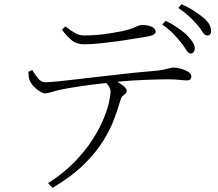

<svg xmlns="http://www.w3.org/2000/svg" viewBox="-20 -831 1040 915"><path d="M842 -629Q826 -649 805.5 -670.5Q785 -692 753 -714L770 -732Q805 -714 831.5 -695.5Q858 -677 874 -660Q892 -641 900.5 -626.5Q909 -612 908 -597Q907 -587 901.5 -581Q896 -575 887 -576Q877 -577 867.5 -593Q858 -609 842 -629ZM919 -714Q902 -734 882 -752.5Q862 -771 830 -793L845 -811Q881 -795 906.5 -778Q932 -761 950 -746Q970 -729 978 -713.5Q986 -698 986 -683Q986 -672 980.5 -666.5Q975 -661 966 -662Q954 -663 945 -679Q936 -695 919 -714ZM115 -489 134 -497Q146 -476 161.5 -457.5Q177 -439 194 -439Q215 -439 254 -443Q293 -447 345 -453Q397 -459 457 -466Q517 -473 580 -480Q643 -487 704 -492Q740 -495 759 -499Q778 -503 788 -506Q798 -509 807 -509Q823 -509 842.5 -503.5Q862 -498 877 -488.5Q892 -479 892 -467Q892 -460 888 -454Q884 -448 869 -448Q859 -448 835 -450.5Q811 -453 777 -453Q743 -453 673.5 -450.5Q604 -448 525 -440Q476 -435 422 -428Q368 -421 325.5 -414Q283 -407 266 -403Q244 -398 226.5 -392.5Q209 -387 194 -386Q185 -386 169.5 -395.5Q154 -405 140.5 -419.5Q127 -434 122 -447Q118 -455 117 -464.5Q116 -474 115 -489ZM231 64 209 42Q284 -6 336 -60Q388 -114 422 -167.5Q456 -221 474.5 -267Q493 -313 500 -346.5Q507 -380 507 -393Q507 -408 498 -421Q489 -434 467 -453L501 -461Q514 -455 533.5 -444.5Q553 -434 568.5 -421.5Q584 -409 584 -398Q584 -390 578 -385Q572 -380 565 -374Q558 -368 555 -357Q544 -319 526 -269Q508 -219 474 -163Q440 -107 381.5 -49Q323 9 231 64ZM678 -656Q650 -652 612.5 -645.5Q575 -639 534 -633.5Q493 -628 453.5 -624Q414 -620 380 -620Q346 -620 322.5 -638.5Q299 -657 275 -690L292 -705Q320 -683 339.5 -672.5Q359 -662 384 -662Q412 -662 442.5 -664.5Q473 -667 503 -672Q533 -677 560 -682Q592 -689 609 -695.5Q626 -702 636.5 -707Q647 -712 658 -712Q684 -712 703 -703.5Q722 -695 722 -681Q722 -672 712 -666Q702 -660 678 -656Z"/></svg>

Font: Source Han Serif JP VF
Style: Regular
Weight: 250
Designer: Ryoko NISHIZUKA 西塚涼子 (kana & ideographs); Frank Grießhammer (Latin, Greek & Cyrillic); Wenlong ZHANG 张文龙 (bopomofo); San
Foundry: Adobe
Version: Version 2.001;hotconv 1.1.0;makeotfexe 2.6.0